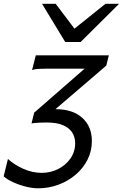

<svg xmlns="http://www.w3.org/2000/svg" viewBox="-49 -786 661 1033"><path d="M143.6 -488.3H536.6L522.9 -433.1L249.5 -198.7Q342.3 -198.7 393.8 -151.9Q445.3 -105 445.3 -27.8Q445.3 27.3 421.6 73.7Q397.9 120.1 357.2 154.5Q316.4 189 264.6 208Q212.9 227.1 156.2 227.1Q124.5 227.1 87.6 217.5Q50.8 208 19 193.1Q-12.7 178.2 -29.3 162.6L-6.3 69.3Q26.4 99.6 75.4 121.8Q124.5 144 175.8 144Q223.1 144 264.2 123.3Q305.2 102.5 330.3 66.2Q355.5 29.8 355.5 -16.6Q355.5 -44.9 341.3 -70.1Q327.1 -95.2 293.2 -111.1Q259.3 -127 199.7 -127Q183.1 -127 162.4 -126Q141.6 -125 120.6 -122.1L134.8 -179.7L406.2 -416.5H201.2Q179.7 -416.5 159.2 -415.5Q138.7 -414.6 123.5 -409.2ZM177.2 -765.6H250.5L351.6 -631.8L518.6 -765.6H591.8L384.8 -560.1H301.8Z"/></svg>

Font: Andika
Style: Italic
Weight: 400
Italic angle: -14°
Designer: Victor Gaultney, Annie Olsen, Julie Remington, Don Collingsworth, Eric Hays, Becca Hirsbrunner
Foundry: SIL International
Version: Version 6.101